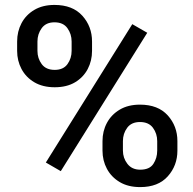

<svg xmlns="http://www.w3.org/2000/svg" viewBox="-20 -741 776 771"><path d="M48.8 -536.6V-574.2Q48.8 -614.7 66.4 -647.9Q84 -681.2 117.7 -701.2Q151.4 -721.2 198.7 -721.2Q271.5 -721.2 310.5 -678Q349.6 -634.8 349.6 -574.2V-536.6Q349.6 -497.1 332.3 -463.9Q314.9 -430.7 281.5 -410.6Q248 -390.6 199.7 -390.6Q151.9 -390.6 117.9 -410.6Q84 -430.7 66.4 -463.9Q48.8 -497.1 48.8 -536.6ZM130.4 -574.2V-536.6Q130.4 -506.8 147.5 -483.6Q164.6 -460.4 199.7 -460.4Q234.4 -460.4 251 -483.6Q267.6 -506.8 267.6 -536.6V-574.2Q267.6 -604.5 250.7 -627.9Q233.9 -651.4 198.7 -651.4Q164.6 -651.4 147.5 -627.9Q130.4 -604.5 130.4 -574.2ZM571.3 -609.4 224.1 -53.7 164.1 -88.4 511.2 -644ZM391.6 -136.2V-174.3Q391.6 -214.4 409.4 -247.6Q427.2 -280.8 460.9 -300.8Q494.6 -320.8 542 -320.8Q614.7 -320.8 653.6 -277.6Q692.4 -234.4 692.4 -174.3V-136.2Q692.4 -76.2 653.8 -33Q615.2 10.3 543 10.3Q494.6 10.3 460.9 -9.8Q427.2 -29.8 409.4 -63Q391.6 -96.2 391.6 -136.2ZM473.6 -174.3V-136.2Q473.6 -106.4 491.7 -83Q509.8 -59.6 543 -59.6Q580.6 -59.6 595.9 -83Q611.3 -106.4 611.3 -136.2V-174.3Q611.3 -204.6 594.2 -227.8Q577.1 -251 542 -251Q507.8 -251 490.7 -227.8Q473.6 -204.6 473.6 -174.3Z"/></svg>

Font: Vazirmatn FD Medium
Style: Regular
Weight: 500
Designer: Saber Rastikerdar
Foundry: Saber Rastikerdar
Version: Version 33.003